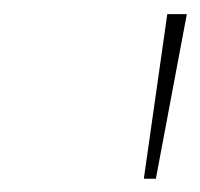

<svg xmlns="http://www.w3.org/2000/svg" viewBox="-20 -748 291 279"><path d="M189 -488.3 223.1 -727.5H251.5L206.5 -488.3Z"/></svg>

Font: Inter 18pt Thin
Style: Italic
Weight: 250
Italic angle: -9.3988°
Version: Version 4.001;git-66647c0bb